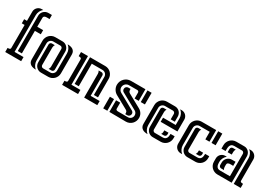

<svg xmlns="http://www.w3.org/2000/svg" viewBox="29 -1437 3180 2231"><g transform="rotate(30 1618.5 -322.0)"><path d="M39.1 -439.9H77.1V-564Q77.1 -580.6 83.5 -595Q89.8 -609.4 100.6 -620.1Q111.3 -630.9 125.7 -637.2Q140.1 -643.6 156.7 -643.6H178.2Q156.2 -626.5 144.3 -601.1Q132.3 -575.7 132.3 -547.9V-55.2H252.9V0H39.1V-55.2Q44.9 -55.2 51.5 -55.4Q58.1 -55.7 64 -57.4Q69.8 -59.1 73.5 -63.5Q77.1 -67.9 77.1 -76.7V-384.8H39.1ZM214.8 -82.5H159.7V-556.6Q159.7 -574.7 166.5 -590.6Q173.3 -606.4 185.1 -618.2Q196.8 -629.9 212.6 -636.7Q228.5 -643.6 246.6 -643.6H293.9V-588.4Q285.2 -588.4 271.7 -589.4Q258.3 -590.3 245.6 -588.6Q232.9 -586.9 223.9 -580.6Q214.8 -574.2 214.8 -559.6V-439.9H293.9V-384.8H214.8Z M486.8 -84Q486.8 -72.3 495.4 -63.7Q503.9 -55.2 515.6 -55.2H610.8Q623 -55.2 633.5 -59.8Q644 -64.5 651.9 -72.3Q659.7 -80.1 664.3 -90.6Q668.9 -101.1 668.9 -113.3V-344.2Q668.9 -372.1 656.7 -397.5Q644.5 -422.9 622.6 -439.9Q642.1 -439.9 660.4 -436.3Q678.7 -432.6 692.9 -423.6Q707 -414.6 715.6 -399.2Q724.1 -383.8 724.1 -360.4V-108.4Q724.1 -85.9 715.6 -66.2Q707 -46.4 692.4 -31.7Q677.7 -17.1 658 -8.5Q638.2 0 615.7 0H518.1Q500 0 484.1 -6.8Q468.3 -13.7 456.5 -25.4Q444.8 -37.1 438 -53Q431.2 -68.8 431.2 -86.9V-328.1Q431.2 -340.3 439.9 -348.6Q448.7 -356.9 460.4 -356.9H498.5Q493.2 -348.6 490 -338.9Q486.8 -329.1 486.8 -319.3ZM585.9 -355.5Q585.9 -367.2 577.6 -376Q569.3 -384.8 557.1 -384.8H461.4Q449.7 -384.8 439.2 -380.1Q428.7 -375.5 420.9 -367.7Q413.1 -359.9 408.4 -349.1Q403.8 -338.4 403.8 -326.7V-95.7Q403.8 -67.9 415.8 -42.5Q427.7 -17.1 449.7 0Q430.2 0 411.9 -3.7Q393.6 -7.3 379.6 -16.6Q365.7 -25.9 357.2 -41Q348.6 -56.2 348.6 -79.6V-331.1Q348.6 -353.5 357.2 -373.3Q365.7 -393.1 380.4 -408Q395 -422.9 414.8 -431.4Q434.6 -439.9 457 -439.9H554.7Q572.3 -439.9 588.1 -433.1Q604 -426.3 615.7 -414.3Q627.4 -402.3 634.3 -386.5Q641.1 -370.6 641.1 -353V-111.8Q641.1 -100.1 632.8 -91.3Q624.5 -82.5 612.3 -82.5H574.2Q585.9 -99.1 585.9 -120.6Z M978 -384.8V-82.5H922.9V-439.9H1127.9Q1150.4 -439.9 1170.2 -431.4Q1189.9 -422.9 1204.6 -408Q1219.2 -393.1 1227.8 -373.3Q1236.3 -353.5 1236.3 -331.1V-82.5H1181.2V-326.7Q1181.2 -338.4 1176.5 -349.1Q1171.9 -359.9 1164.1 -367.7Q1156.2 -375.5 1145.5 -380.1Q1134.8 -384.8 1123 -384.8ZM802.2 -439.9H895.5V-55.2H1016.1V0H802.2V-55.2Q808.1 -55.2 814.9 -55.4Q821.8 -55.7 827.4 -57.6Q833 -59.6 836.7 -64Q840.3 -68.4 840.3 -76.7V-362.8Q840.3 -371.6 836.7 -376Q833 -380.4 827.4 -382.3Q821.8 -384.3 815.2 -384.5Q808.6 -384.8 802.2 -384.8ZM1098.1 -319.3Q1098.1 -329.1 1095 -338.9Q1091.8 -348.6 1086.4 -356.9H1124.5Q1136.2 -356.9 1144.8 -348.4Q1153.3 -339.8 1153.3 -328.1V-55.2H1274.4V0H1098.1Z M1435.1 -158.2H1490.7V-78.6Q1490.7 -69.8 1494.4 -65.2Q1498 -60.5 1503.4 -58.8Q1508.8 -57.1 1515.6 -56.9Q1522.5 -56.6 1528.3 -56.6L1652.8 -56.2Q1665 -56.2 1675.5 -60.8Q1686 -65.4 1693.8 -73.5Q1701.7 -81.5 1706.1 -92Q1710.4 -102.5 1710.4 -114.7Q1710.4 -130.4 1702.4 -143.8Q1694.3 -157.2 1680.7 -164.6L1466.8 -282.2Q1457 -287.6 1451.7 -296.9Q1446.3 -306.2 1446.3 -317.4Q1446.3 -334.5 1457.5 -345.7Q1468.8 -356.9 1485.8 -356.9H1514.6Q1514.6 -349.1 1514.9 -342Q1515.1 -335 1517.1 -328.6Q1519 -322.3 1523.2 -316.9Q1527.3 -311.5 1535.2 -307.1L1710.9 -210.4Q1737.8 -195.8 1753.7 -169.9Q1769.5 -144 1769.5 -113.3Q1769.5 -89.8 1760.7 -69.1Q1752 -48.3 1736.8 -33Q1721.7 -17.6 1701.2 -8.8Q1680.7 0 1657.2 0Q1601.1 0 1546.1 -1Q1491.2 -2 1435.1 -2ZM1607.9 -72.3Q1607.9 -79.6 1607.7 -86.7Q1607.4 -93.8 1605.5 -99.9Q1603.5 -106 1599.4 -111.1Q1595.2 -116.2 1587.9 -120.1L1414.6 -215.8Q1400.4 -223.6 1389.2 -234.9Q1377.9 -246.1 1369.9 -259.8Q1361.8 -273.4 1357.4 -288.6Q1353 -303.7 1353 -319.8Q1353 -344.7 1362.3 -366.7Q1371.6 -388.7 1387.9 -405Q1404.3 -421.4 1426 -430.7Q1447.8 -439.9 1472.7 -439.9H1666.5V-283.7H1611.3V-362.8Q1611.3 -372.1 1605 -378.4Q1598.6 -384.8 1589.4 -384.8H1476.1Q1462.9 -384.8 1450.9 -379.6Q1439 -374.5 1430.2 -365.5Q1421.4 -356.4 1416.3 -344.5Q1411.1 -332.5 1411.1 -319.3Q1411.1 -301.8 1420.2 -286.4Q1429.2 -271 1444.8 -262.7L1653.3 -147Q1662.6 -141.6 1668.2 -132.6Q1673.8 -123.5 1673.8 -112.8Q1673.8 -95.7 1662.4 -84Q1650.9 -72.3 1633.8 -72.3ZM1749.5 -439.9V-283.7H1693.8V-439.9ZM1352.5 -2V-158.2H1407.7V-2Z M2095.7 -283.7V-355.5Q2095.7 -367.2 2087.2 -376Q2078.6 -384.8 2066.9 -384.8H1960.4Q1948.7 -384.8 1938.2 -380.1Q1927.7 -375.5 1919.9 -367.7Q1912.1 -359.9 1907.5 -349.1Q1902.8 -338.4 1902.8 -326.7V-95.7Q1902.8 -67.9 1914.8 -42.5Q1926.8 -17.1 1948.7 0Q1929.2 0 1910.9 -3.7Q1892.6 -7.3 1878.7 -16.6Q1864.7 -25.9 1856.2 -41Q1847.7 -56.2 1847.7 -79.6V-331.1Q1847.7 -353.5 1856.2 -373.3Q1864.7 -393.1 1879.4 -408Q1894 -422.9 1913.8 -431.4Q1933.6 -439.9 1956.1 -439.9H2064Q2082 -439.9 2097.9 -433.1Q2113.8 -426.3 2125.5 -414.6Q2137.2 -402.8 2144 -387Q2150.9 -371.1 2150.9 -353V-283.7ZM1985.8 -84Q1985.8 -72.3 1994.4 -63.7Q2002.9 -55.2 2014.6 -55.2H2120.6Q2139.6 -55.2 2150.9 -62.3Q2162.1 -69.3 2168.5 -80.8Q2174.8 -92.3 2176.8 -106.7Q2178.7 -121.1 2178.7 -136.2H2233.9V-108.4Q2233.9 -85.9 2225.3 -66.2Q2216.8 -46.4 2201.9 -31.7Q2187 -17.1 2167.2 -8.5Q2147.5 0 2125 0H2017.1Q1999 0 1983.2 -6.8Q1967.3 -13.7 1955.6 -25.4Q1943.8 -37.1 1937 -53Q1930.2 -68.8 1930.2 -86.9V-328.1Q1930.2 -340.3 1939 -348.6Q1947.8 -356.9 1959.5 -356.9H1997.6Q1992.2 -348.6 1989 -338.9Q1985.8 -329.1 1985.8 -319.3ZM2008.8 -255.9H2178.7V-344.2Q2178.7 -372.1 2166.5 -397.5Q2154.3 -422.9 2132.3 -439.9H2154.3Q2170.4 -439.9 2185.1 -433.6Q2199.7 -427.2 2210.4 -416.5Q2221.2 -405.8 2227.5 -391.1Q2233.9 -376.5 2233.9 -360.4V-200.7H2008.8ZM2084 -82.5Q2093.3 -96.2 2094.5 -108.4Q2095.7 -120.6 2095.7 -136.2H2150.9V-111.8Q2150.9 -100.1 2142.6 -91.3Q2134.3 -82.5 2122.1 -82.5Z M2425.3 -384.8Q2413.6 -384.8 2402.8 -380.1Q2392.1 -375.5 2384.3 -367.7Q2376.5 -359.9 2371.8 -349.1Q2367.2 -338.4 2367.2 -326.7V-95.7Q2367.2 -67.9 2379.4 -42.5Q2391.6 -17.1 2413.6 0H2391.6Q2375 0 2360.6 -6.3Q2346.2 -12.7 2335.4 -23.4Q2324.7 -34.2 2318.4 -48.6Q2312 -63 2312 -79.6V-331.1Q2312 -353.5 2320.6 -373.3Q2329.1 -393.1 2343.8 -408Q2358.4 -422.9 2378.2 -431.4Q2397.9 -439.9 2420.4 -439.9H2615.7V-283.7H2560.5V-384.8ZM2450.2 -84Q2450.2 -72.3 2458.7 -63.7Q2467.3 -55.2 2479 -55.2H2585.4Q2604 -55.2 2615.5 -62.3Q2627 -69.3 2633.1 -80.8Q2639.2 -92.3 2641.1 -106.9Q2643.1 -121.6 2643.1 -136.2H2698.2V-108.4Q2698.2 -85.9 2689.7 -66.2Q2681.2 -46.4 2666.5 -31.7Q2651.9 -17.1 2632.1 -8.5Q2612.3 0 2589.8 0H2481.9Q2463.9 0 2448 -6.8Q2432.1 -13.7 2420.4 -25.4Q2408.7 -37.1 2401.9 -53Q2395 -68.8 2395 -86.9V-328.1Q2395 -339.8 2403.6 -348.4Q2412.1 -356.9 2423.8 -356.9H2461.9Q2456.5 -348.6 2453.4 -338.9Q2450.2 -329.1 2450.2 -319.3ZM2698.2 -283.7H2643.1V-439.9H2698.2ZM2548.3 -82.5Q2557.6 -96.2 2559.1 -108.2Q2560.5 -120.1 2560.5 -136.2H2615.7V-111.8Q2615.7 -99.6 2607.2 -91.1Q2598.6 -82.5 2586.4 -82.5Z M3022 -55.2V-356Q3022 -366.7 3013.9 -375.7Q3005.9 -384.8 2994.6 -384.8H2889.6Q2866.7 -384.8 2854.7 -375Q2842.8 -365.2 2837.6 -350.3Q2832.5 -335.4 2832 -317.6Q2831.5 -299.8 2831.5 -283.7H2776.4V-331.1Q2776.4 -353.5 2784.9 -373.3Q2793.5 -393.1 2808.3 -408Q2823.2 -422.9 2843 -431.4Q2862.8 -439.9 2885.3 -439.9H2994.6Q3012.2 -439.9 3027.3 -432.9Q3042.5 -425.8 3053.5 -413.8Q3064.5 -401.9 3070.8 -386Q3077.1 -370.1 3077.1 -353V0H2885.3Q2862.8 0 2843 -8.5Q2823.2 -17.1 2808.3 -31.7Q2793.5 -46.4 2784.9 -66.2Q2776.4 -85.9 2776.4 -108.4V-153.8Q2776.4 -169.9 2782.7 -184.6Q2789.1 -199.2 2799.8 -210Q2810.5 -220.7 2825.2 -227.1Q2839.8 -233.4 2856 -233.4H2877.9Q2856 -215.8 2843.8 -190.4Q2831.5 -165 2831.5 -137.2Q2831.5 -122.1 2833.5 -107.4Q2835.4 -92.8 2841.6 -81.1Q2847.7 -69.3 2859.1 -62.3Q2870.6 -55.2 2889.6 -55.2ZM3105 -344.2Q3105 -372.1 3092.8 -397.5Q3080.6 -422.9 3058.6 -439.9H3080.6Q3097.2 -439.9 3111.6 -433.6Q3126 -427.2 3136.7 -416.5Q3147.5 -405.8 3153.8 -391.4Q3160.2 -377 3160.2 -360.4V-76.7Q3160.2 -67.9 3163.8 -63.5Q3167.5 -59.1 3173.3 -57.4Q3179.2 -55.7 3185.8 -55.4Q3192.4 -55.2 3198.2 -55.2V0H3105ZM2994.6 -233.4V-178.2Q2985.8 -178.2 2972.2 -179.2Q2958.5 -180.2 2945.6 -178.5Q2932.6 -176.8 2923.6 -170.4Q2914.6 -164.1 2914.6 -148.9V-120.6Q2914.6 -99.1 2926.3 -82.5H2888.2Q2876 -82.5 2867.7 -91.3Q2859.4 -100.1 2859.4 -111.8V-146.5Q2859.4 -164.6 2866.2 -180.4Q2873 -196.3 2884.8 -208Q2896.5 -219.7 2912.4 -226.6Q2928.2 -233.4 2946.3 -233.4ZM2926.3 -356.9Q2920.4 -348.6 2918 -339.8Q2915.5 -331.1 2914.8 -321.8Q2914.1 -312.5 2914.3 -303Q2914.6 -293.5 2914.6 -283.7H2859.4V-328.1Q2859.4 -339.8 2867.9 -348.4Q2876.5 -356.9 2888.2 -356.9Z"/></g></svg>

Font: Isar CAT
Style: Regular
Weight: 400
Designer: Digitized by Peter Wiegel
Foundry: CAT-Fonts, Peter Wiegel
Version: Version 1.000; ttfautohint (v1.3)